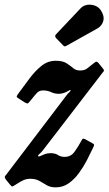

<svg xmlns="http://www.w3.org/2000/svg" viewBox="-57 -795 468 828"><path d="M25 -395.5Q46.5 -424.5 70 -456.2Q93.5 -488 121.2 -510.5Q149 -533 183.5 -533Q213 -533 229.5 -522.5Q246 -512 258.2 -501.5Q270.5 -491 288 -491Q306.5 -491 317 -498.5Q327.5 -506 347.5 -522.5Q355.5 -529 359 -529Q362.5 -529 368 -523L386 -500.5Q391.5 -494 391.5 -491Q391.5 -488 384.5 -480.5L129 -148Q120.5 -137 113 -131Q105.5 -125 107.5 -122Q109.5 -118.5 117.8 -122.5Q126 -126.5 135.5 -130Q147 -134.5 160.5 -134.5Q181 -134.5 192.8 -126.5Q204.5 -118.5 222 -118.5Q248.5 -118.5 264.2 -140.2Q280 -162 294 -188Q298 -196 300.8 -197Q303.5 -198 311.5 -194L342 -177Q348.5 -173.5 348.8 -170.2Q349 -167 344 -157Q333 -133.5 318 -104.5Q303 -75.5 283.5 -48.8Q264 -22 239.2 -4.5Q214.5 13 183.5 13Q160.5 13 144.8 3.8Q129 -5.5 113 -14.8Q97 -24 73 -24Q59 -24 45.8 -18.8Q32.5 -13.5 5.5 4.5Q-3 10 -5.2 9.2Q-7.5 8.5 -14 1L-31.5 -20.5Q-37 -28 -36.5 -31.8Q-36 -35.5 -30 -42L231.5 -386Q237.5 -393.5 243 -398.2Q248.5 -403 247 -406Q245.5 -408 241 -405Q236.5 -402 228 -398Q212 -390.5 196 -390.5Q178.5 -390.5 163.2 -397.8Q148 -405 128.5 -405Q112.5 -405 102.8 -394.8Q93 -384.5 76 -363Q67 -352 63.8 -349.5Q60.5 -347 47.5 -354.5L24 -370Q13 -376 15.5 -381Q18 -386 25 -395.5ZM377.5 -751Q394 -726.5 388.5 -705Q383 -683.5 362.5 -672L232 -599Q226 -595 222.5 -595Q219 -595 214 -600.5L185 -630.5Q177 -639.5 185 -647.5L289 -757.5Q306.5 -777 334.8 -774.5Q363 -772 377.5 -751Z"/></svg>

Font: Besley* Condensed Semi
Style: Italic
Weight: 600
Width: 3
Italic angle: -13°
Designer: Owen Earl
Foundry: indestructible type*
Version: Version 3.000; ttfautohint (v1.8.3)